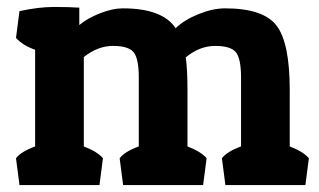

<svg xmlns="http://www.w3.org/2000/svg" viewBox="-20 -532 916 552"><path d="M36 -500Q91 -512 135 -512Q179 -512 208 -510V-460Q232 -480 268 -494Q304 -508 333 -508Q447 -508 485 -451Q510 -475 551 -491.5Q592 -508 627 -508Q737 -508 775 -458.5Q813 -409 813 -273V-111Q852 -96 868 -77L858 0H628L618 -77Q632 -96 673 -111V-309Q673 -364 658 -382Q643 -400 598.5 -400Q554 -400 514 -367Q519 -333 519 -273V-111Q558 -96 574 -77L564 0H334L324 -77Q338 -96 379 -111V-309Q379 -364 364 -382Q349 -400 305 -400Q261 -400 221 -368V-111Q260 -96 276 -77L266 0H36L26 -77Q40 -96 81 -111V-389Q46 -401 26 -423Z"/></svg>

Font: Patua One
Style: Regular
Weight: 400
Designer: luciano Vergara
Foundry: Luciano Vergara
Version: Version 1.002